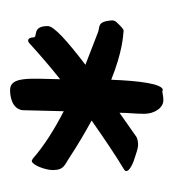

<svg xmlns="http://www.w3.org/2000/svg" viewBox="-2 -734 337 372"><g transform="rotate(90 166.0 -548.5)"><path d="M288 -444 292 -442C300 -442 310 -468 310 -483C310 -505 299 -506 286 -515C260 -532 236 -546 214 -558C247 -581 279 -603 309 -621C311 -622 312 -624 312 -625C312 -632 296 -639 282 -643C270 -647 265 -648 261 -648C255 -648 250 -647 246 -645L199 -612C199 -628 201 -644 201 -659C201 -682 188 -697 175 -697C165 -697 161 -695 158 -695C156 -695 155 -696 155 -696C143 -696 137 -650 135 -596C80 -618 50 -619 40 -620C37 -620 33 -616 26 -609C23 -606 20 -603 20 -598C22 -567 33 -575 44 -570L106 -546C59 -510 31 -485 31 -473C31 -441 53 -455 53 -445C53 -438 56 -435 59 -435C61 -435 63 -436 66 -439C87 -458 110 -478 134 -497C133 -439 128 -400 155 -400C166 -400 191 -403 194 -424L196 -504C231 -486 263 -466 288 -444Z"/></g></svg>

Font: Oregano
Style: Regular
Weight: 400
Designer: Astigmatic (AOETI)
Foundry: Astigmatic (AOETI)
Version: Version 1.000